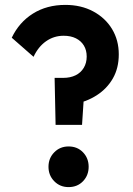

<svg xmlns="http://www.w3.org/2000/svg" viewBox="-20 -754 543 784"><path d="M207 -244 203 -436H238Q267 -436 288.5 -446.5Q310 -457 322 -477Q334 -497 334 -523Q334 -549 322.5 -568Q311 -587 290 -597.5Q269 -608 240 -608Q200 -608 168 -585.5Q136 -563 117 -522L28 -600Q58 -663 114.5 -698.5Q171 -734 247 -734Q311 -734 360.5 -707.5Q410 -681 437.5 -635.5Q465 -590 465 -532Q465 -476 441 -434Q417 -392 375 -365Q333 -338 277 -327L324 -381L315 -244ZM260 10Q225 10 201.5 -14Q178 -38 178 -73Q178 -108 201.5 -132Q225 -156 260 -156Q296 -156 319 -132Q342 -108 342 -73Q342 -38 319 -14Q296 10 260 10Z"/></svg>

Font: Outfit SemiBold
Style: Regular
Weight: 600
Designer: Rodrigo Fuenzalida
Foundry: fragTYPE
Version: Version 1.100;gftools[0.9.27]